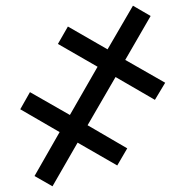

<svg xmlns="http://www.w3.org/2000/svg" viewBox="-20 -650 649 673"><path d="M446 -630 508 -594 419 -440 559 -360 523 -300 385 -380 287 -211 426 -130 391 -70 252 -150 164 3 101 -33 189 -187 51 -267 85 -327 225 -247 322 -416 183 -496 218 -557 357 -477Z"/></svg>

Font: Noto Sans
Style: Bold
Weight: 700
Designer: Monotype Design Team
Foundry: Monotype Imaging Inc.
Version: Version 2.000;GOOG;noto-source:20170915:90ef993387c0; ttfaut